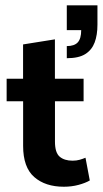

<svg xmlns="http://www.w3.org/2000/svg" viewBox="-20 -699 390 729"><path d="M222.3 10Q152.1 10 110 -26.8Q67.8 -63.6 67.8 -144.9V-314.5H5.2V-400H67.6V-530.3L188.5 -549.6V-400H297.4V-314.5H188.7V-161.2Q188.7 -119.3 206.6 -104.1Q224.4 -88.9 255.6 -88.9Q270.4 -88.9 282.6 -92.4Q294.8 -95.9 304.6 -100.1L320.9 -13.8Q304.1 -4 278 3Q252 10 222.3 10ZM233.6 -478V-524Q262.2 -524 275.2 -538.1Q288.3 -552.3 288.3 -584.6H233.6V-678.7H350V-605.5Q350 -566.1 339.4 -537.8Q328.7 -509.4 303.8 -493.7Q278.9 -478 233.6 -478Z"/></svg>

Font: Rokkitt SemiBold
Style: Regular
Weight: 600
Designer: Vernon Adams
Foundry: Vernon Adams
Version: Version 3.103